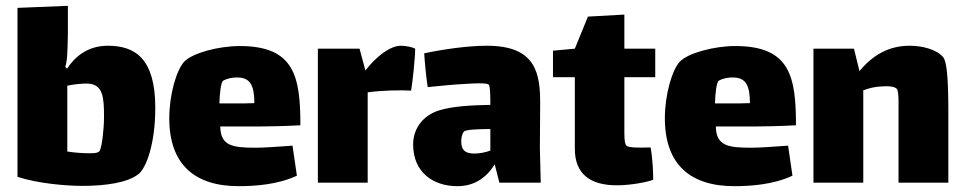

<svg xmlns="http://www.w3.org/2000/svg" viewBox="-20 -627 3313 659"><path d="M350 -470C282 -470 237 -433 210 -391L204 -398C212 -419 212 -467 213 -513V-607L40 -600V-20C111 3 207 11 263 11C343 11 419 0 456 -30C481 -50 513 -131 513 -257C513 -426 444 -470 350 -470ZM322 -109C317 -101 299 -101 288 -101C262 -101 236 -103 211 -107V-333C236 -338 264 -341 283 -340C334 -337 337 -291 337 -227C337 -183 330 -123 322 -109Z M858 -120C778 -120 737 -126 736 -193H878C897 -193 960 -194 1011 -197C1011 -364 991 -469 803 -469C730 -469 640 -445 612 -415C586 -387 561 -303 561 -221C561 -62 649 12 799 12C854 12 933 7 999 -24L984 -127C924 -123 888 -120 858 -120ZM746 -350C760 -358 779 -362 799 -361C839 -359 853 -333 853 -273C832 -272 807 -272 785 -272H733C734 -305 738 -345 746 -350Z M1356 -470C1320 -470 1273 -435 1235 -386H1234L1214 -460H1071V0H1242V-310C1291 -317 1355 -318 1391 -316C1396 -343 1405 -430 1405 -460C1396 -465 1374 -470 1356 -470Z M1836 0 1833 -118 1834 -265C1835 -376 1820 -470 1651 -470C1586 -470 1502 -458 1436 -444C1438 -412 1442 -368 1448 -328C1496 -333 1539 -337 1578 -339C1607 -341 1649 -343 1657 -337C1663 -333 1663 -291 1663 -267C1594 -266 1535 -262 1490 -249C1432 -232 1398 -186 1398 -131C1398 -37 1465 12 1550 12C1604 12 1647 -13 1678 -63L1694 0ZM1608 -100C1580 -100 1563 -109 1563 -142C1563 -153 1566 -169 1573 -176C1579 -182 1621 -184 1655 -184H1663V-110C1643 -103 1624 -100 1608 -100Z M2123 -362H2229V-460H2123V-577L1998 -570L1953 -460L1878 -453V-362H1953V-116C1953 -29 2007 9 2097 9C2143 9 2198 -1 2222 -10C2222 -36 2220 -84 2213 -121C2180 -120 2138 -119 2130 -127C2122 -135 2123 -167 2123 -189Z M2559 -120C2479 -120 2438 -126 2437 -193H2579C2598 -193 2661 -194 2712 -197C2712 -364 2692 -469 2504 -469C2431 -469 2341 -445 2313 -415C2287 -387 2262 -303 2262 -221C2262 -62 2350 12 2500 12C2555 12 2634 7 2700 -24L2685 -127C2625 -123 2589 -120 2559 -120ZM2447 -350C2461 -358 2480 -362 2500 -361C2540 -359 2554 -333 2554 -273C2533 -272 2508 -272 2486 -272H2434C2435 -305 2439 -345 2447 -350Z M3217 -431C3195 -457 3147 -470 3102 -470C3033 -470 2977 -440 2930 -383L2911 -460H2772V0H2943V-317C2961 -324 2982 -329 3001 -330C3023 -332 3051 -332 3059 -321C3062 -316 3064 -299 3064 -281V-240V0H3235V-242C3235 -365 3229 -417 3217 -431Z"/></svg>

Font: FilmFarsi_V5 Display
Style: Regular
Weight: 400
Designer: Borna Izadpanah
Foundry: Borna Izadpanah
Version: Version 1.000;PS 001.000;hotconv 1.0.88;makeotf.lib2.5.64775